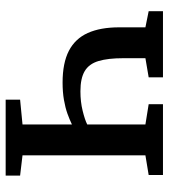

<svg xmlns="http://www.w3.org/2000/svg" viewBox="21 -617 596 678"><g transform="rotate(90 319.0 -278.0)"><path d="M332 0V-51L419.5 -59.5V-234Q403 -226 381.5 -218.2Q360 -210.5 332.8 -205.8Q305.5 -201 271.5 -201Q202.5 -201 159.5 -223.2Q116.5 -245.5 96.5 -290Q76.5 -334.5 76.5 -401V-493.5L19.5 -505V-555.5H253V-505L185.5 -493.5V-415.5Q185.5 -361.5 195.5 -328Q205.5 -294.5 231 -279.2Q256.5 -264 302.5 -264Q339.5 -264 371 -271.8Q402.5 -279.5 419.5 -288V-493.5L348 -505V-555.5H598V-505L528.5 -493.5V-59.5L600 -51V0Z"/></g></svg>

Font: Merriweather Medium
Style: Regular
Weight: 500
Version: Version 2.100